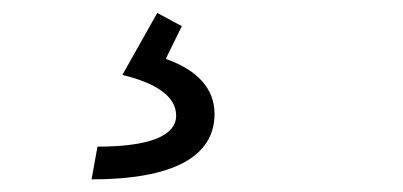

<svg xmlns="http://www.w3.org/2000/svg" viewBox="-20 -44 626 298"><path d="M122.1 234.4C247.6 234.4 313 199.7 313 132.8C313 94.2 287.1 64.9 237.3 47.4L262.2 -3.4L224.1 -23.9L169.9 72.3C224.6 85.4 253.4 106.9 253.4 135.3C253.4 167 211.4 183.6 131.3 183.6Z"/></svg>

Font: Cascadia Mono PL Light
Style: Italic
Weight: 300
Italic angle: -10°
Monospace: yes
Designer: Aaron Bell
Foundry: Saja Typeworks
Version: Version 2404.023